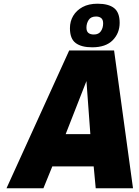

<svg xmlns="http://www.w3.org/2000/svg" viewBox="-20 -1015 749 1035"><path d="M15 0 353 -743H595L697 0H496L485 -118H262L214 0ZM334 -292H467L446 -578ZM477 -760Q419 -760 388 -783Q357 -806 357 -863Q357 -900 374.5 -929.5Q392 -959 425 -977Q458 -995 506 -995Q565 -995 595 -971.5Q625 -948 625 -892Q625 -836 587.5 -798Q550 -760 477 -760ZM486 -829Q512 -829 524 -847Q536 -865 536 -889Q536 -909 525.5 -917.5Q515 -926 498 -926Q470 -926 458 -907.5Q446 -889 446 -866Q446 -846 456.5 -837.5Q467 -829 486 -829Z"/></svg>

Font: Exo Thin Black
Style: Italic
Weight: 900
Italic angle: -9°
Version: Version 2.000